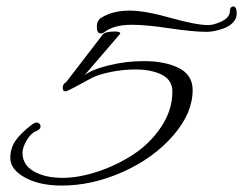

<svg xmlns="http://www.w3.org/2000/svg" viewBox="-20 -548 756 597"><path d="M705 -528Q716 -528 716 -506Q716 -490 704.5 -478Q693 -466 676.5 -460Q660 -454 646.5 -451.5Q633 -449 623 -449Q581 -449 507 -460Q433 -471 390 -471Q333 -471 303 -447Q298 -444 294 -444Q287 -444 284 -449.5Q281 -455 281 -463Q281 -485 295 -493Q331 -515 383 -515Q431 -515 512 -492Q590 -470 628 -470Q645 -470 670 -482Q695 -494 695 -515Q695 -521 698 -524.5Q701 -528 705 -528ZM172 29Q103 29 57.5 4Q12 -21 12 -57Q12 -86 27.5 -109.5Q43 -133 81 -162Q84 -164 87.5 -165.5Q91 -167 93 -167Q97 -167 100 -165.5Q103 -164 104.5 -161Q106 -158 106 -155Q106 -146 94 -141Q77 -135 63.5 -112.5Q50 -90 50 -73Q50 -35 85.5 -15Q121 5 174 5Q225 5 284 -14.5Q343 -34 395 -68Q447 -102 481.5 -154Q516 -206 516 -263Q516 -299 483.5 -315.5Q451 -332 401 -332Q363 -332 325.5 -324.5Q288 -317 266 -306Q256 -301 230 -286.5Q204 -272 188 -265Q185 -264 183 -264Q179 -264 177 -267Q175 -270 175 -275Q175 -287 186 -293L299 -440Q306 -450 337 -450Q342 -450 345.5 -449.5Q349 -449 351.5 -447.5Q354 -446 354 -445Q354 -444 353.5 -443Q353 -442 352 -441L242 -313Q263 -331 317 -344.5Q371 -358 427 -358Q493 -358 536 -336.5Q579 -315 579 -268Q579 -196 518 -126Q457 -56 362 -13.5Q267 29 172 29Z"/></svg>

Font: Bilbo Swash Caps
Style: Regular
Weight: 400
Designer: Robert E. Leuschke
Foundry: Robert E. Leuschke
Version: Version 1.002